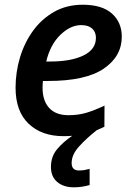

<svg xmlns="http://www.w3.org/2000/svg" viewBox="-20 -571 568 819"><path d="M251 9.8Q157.7 9.8 102.1 -43.2Q46.4 -96.2 46.4 -196.8Q46.4 -263.2 65.4 -326.4Q84.5 -389.6 121.3 -440.2Q158.2 -490.7 211.4 -520.8Q264.6 -550.8 333 -550.8Q415.5 -550.8 457.5 -513.2Q499.5 -475.6 499.5 -414.6Q499.5 -330.6 422.4 -278.1Q345.2 -225.6 185.1 -225.6H163.1Q161.6 -211.9 161.6 -195.8Q161.6 -141.6 189.7 -110.6Q217.8 -79.6 272.5 -79.6Q313 -79.6 347.9 -89.8Q382.8 -100.1 425.8 -120.6L425.3 -30.3Q408.2 -22 392.6 -15.6Q348.1 19.5 316.9 54.2Q285.6 88.9 285.6 124.5Q285.6 156.2 316.9 156.2Q329.1 156.2 340.3 154.3Q351.6 152.3 362.3 149.4V218.3Q347.2 222.7 330.3 225.3Q313.5 228 294.9 228Q251 228 224.1 205.3Q197.3 182.6 197.3 141.1Q197.3 97.2 222.9 66.2Q248.5 35.2 288.1 8.3Q270.5 9.8 251 9.8ZM177.2 -308.6H193.8Q283.2 -308.6 336.2 -334.5Q389.2 -360.4 389.2 -409.7Q389.2 -434.6 373 -449.2Q356.9 -463.9 326.2 -463.9Q280.3 -463.9 237.3 -422.1Q194.3 -380.4 177.2 -308.6Z"/></svg>

Font: Open Sans SemiBold
Style: Italic
Weight: 600
Italic angle: -12°
Designer: Monotype Design Team
Foundry: Monotype Imaging Inc.
Version: Version 3.003; ttfautohint (v1.8.4)